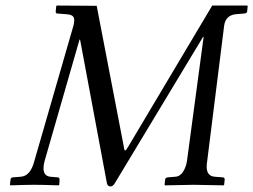

<svg xmlns="http://www.w3.org/2000/svg" viewBox="-20 -667 914 693"><path d="M655 -87 715 -534H713L394 -5Q387 6 379 6Q369 6 366 -5L269 -524H267L141 -86Q137 -71 137 -60Q137 -31 163 -29L187 -27Q195 -27 195 -19L194 0L191 2Q135 0 103 0Q76 0 18 2L16 0L18 -19Q19 -27 28 -27L54 -29Q90 -31 104 -86L245 -574Q248 -586 248 -594Q248 -605 241 -610Q234 -615 216 -616L189 -618Q184 -618 182.5 -620Q181 -622 181 -625L183 -645L185 -647L329 -646L427 -137Q428 -124 432 -124Q435 -124 443 -138L746 -647H872L874 -645L872 -625Q871 -619 860 -618L834 -616Q794 -613 789 -574L728 -87Q726 -74 726 -65Q726 -31 756 -29L782 -27Q787 -27 789 -25Q791 -23 791 -19L789 0L787 2Q697 0 679 0Q668 0 576 2L574 0L576 -19Q577 -26 586 -27L612 -29Q630 -30 641 -47.5Q652 -65 655 -87Z"/></svg>

Font: Linux Libertine O
Style: Italic
Weight: 400
Italic angle: -12°
Designer: Philipp H. Poll
Foundry: Philipp H. Poll
Version: Version 5.1.6